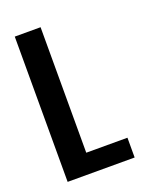

<svg xmlns="http://www.w3.org/2000/svg" viewBox="-106 -593 532 657"><g transform="rotate(-20 159.5 -264.5)"><path d="M121 -72H271V0H27V-529H121Z"/></g></svg>

Font: Montserrat arm2
Style: Regular
Weight: 400
Designer: Julieta Ulanovsky
Foundry: Julieta Ulanovsky
Version: Version 6.000